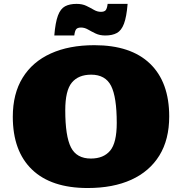

<svg xmlns="http://www.w3.org/2000/svg" viewBox="-20 -955 938 990"><path d="M466.5 -722Q654.5 -722 753.5 -626.8Q852.5 -531.5 852.5 -354.5Q852.5 -235.5 801.8 -153.2Q751 -71 657 -28.2Q563 14.5 432 14.5Q244 14.5 145 -80.8Q46 -176 46 -353Q46 -472 96.8 -554.2Q147.5 -636.5 241.8 -679.2Q336 -722 466.5 -722ZM448.5 -137.5Q514 -137.5 548 -178.2Q582 -219 582 -321Q582 -454.5 552.8 -512.2Q523.5 -570 450 -570Q384.5 -570 350.5 -529.2Q316.5 -488.5 316.5 -386.5Q316.5 -253 345.8 -195.2Q375 -137.5 448.5 -137.5ZM638 -935Q632.5 -867.5 619.2 -832.5Q606 -797.5 582.5 -784.8Q559 -772 523 -772Q494.5 -772 473 -782.2Q451.5 -792.5 433.8 -802.8Q416 -813 398 -813Q380.5 -813 373.2 -804.8Q366 -796.5 363 -772H260Q265.5 -839.5 278.8 -874.8Q292 -910 315.5 -922.5Q339 -935 375 -935Q404 -935 425.2 -924.8Q446.5 -914.5 464.2 -904.2Q482 -894 500 -894Q517.5 -894 524.8 -902.2Q532 -910.5 535 -935Z"/></svg>

Font: Newsreader 6pt ExtraBold
Style: Regular
Weight: 800
Designer: Hugues Gentile
Foundry: Production Type
Version: Version 1.003; ttfautohint (v1.8.3)